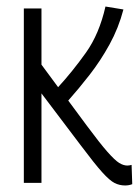

<svg xmlns="http://www.w3.org/2000/svg" viewBox="-20 -560 425 588"><path d="M363 8Q346 8 331 0.5Q316 -7 293 -32.5Q270 -58 228 -114L107 -274V0H53V-534H107V-362L158 -293Q202 -341 243 -398.5Q284 -456 303 -540L358 -531Q343 -474 315.5 -424Q288 -374 254.5 -331Q221 -288 189 -252L246 -175Q286 -121 309 -95Q332 -69 345 -61Q358 -53 370 -53Q373 -53 376 -53.5Q379 -54 383 -55L385 4Q380 6 374.5 7Q369 8 363 8Z"/></svg>

Font: Georama SemiCondensed Light
Style: Regular
Weight: 300
Width: 4
Designer: Jean-Baptiste Levee
Foundry: Production Type
Version: Version 1.000